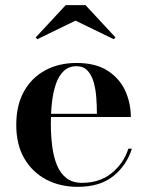

<svg xmlns="http://www.w3.org/2000/svg" viewBox="-20 -714 570 744"><path d="M281 10Q213 10 159.2 -18.2Q105.5 -46.5 74.2 -100Q43 -153.5 43 -230Q43 -306.5 73 -360Q103 -413.5 155.8 -441.8Q208.5 -470 276.5 -470Q350.5 -470 396.8 -440.2Q443 -410.5 465 -362.8Q487 -315 487 -260.5H110V-273H355.5Q355.5 -302.5 353.2 -334.8Q351 -367 343.2 -394.8Q335.5 -422.5 319.5 -440Q303.5 -457.5 276.5 -457.5Q247 -457.5 227.5 -439.2Q208 -421 197 -389.5Q186 -358 181.5 -318.5Q177 -279 177 -236Q177 -190 182.2 -148.2Q187.5 -106.5 200.5 -74.5Q213.5 -42.5 237.2 -24Q261 -5.5 297.5 -5.5Q366.5 -5.5 412.8 -43.2Q459 -81 477.5 -138H491Q471.5 -74.5 419.8 -32.2Q368 10 281 10ZM124.5 -562 118.5 -569 234.5 -694H311.5L427.5 -569L421 -562L272.5 -634Z"/></svg>

Font: Bodoni Moda 18pt SemiBold
Style: Regular
Weight: 600
Designer: Owen Earl
Foundry: indestructible type
Version: Version 2.005